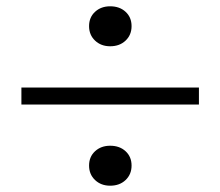

<svg xmlns="http://www.w3.org/2000/svg" viewBox="-20 -590 700 610"><path d="M263 -507Q263 -535 282 -552.5Q301 -570 330 -570Q360 -570 379 -552.5Q398 -535 398 -507Q398 -479 379 -461Q360 -443 330 -443Q301 -443 282 -461Q263 -479 263 -507ZM48 -312H612V-258H48ZM263 -64Q263 -92 282 -109.5Q301 -127 330 -127Q360 -127 379 -109.5Q398 -92 398 -64Q398 -36 379 -18Q360 0 330 0Q301 0 282 -18Q263 -36 263 -64Z"/></svg>

Font: Fahkwang Light
Style: Regular
Weight: 300
Version: Version 1.000; ttfautohint (v1.6)